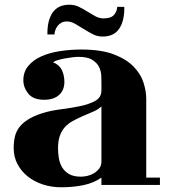

<svg xmlns="http://www.w3.org/2000/svg" viewBox="-20 -723 729 814"><path d="M253 -376Q253 -341 230.5 -320.5Q208 -300 167 -300Q121 -300 100 -326Q79 -352 79 -383Q79 -418 99.5 -443Q120 -468 154 -483.5Q188 -499 232.5 -506Q277 -513 325 -513Q409 -513 462.5 -492.5Q516 -472 546.5 -440.5Q577 -409 588.5 -372.5Q600 -336 600 -304V30H658V61H410V30Q377 53 333.5 62Q290 71 240 71Q198 71 161.5 59Q125 47 97.5 25Q70 3 54 -27.5Q38 -58 38 -95Q38 -121 43 -143Q48 -165 61.5 -183Q75 -201 97.5 -215.5Q120 -230 156 -242Q193 -254 237 -259.5Q281 -265 319.5 -273Q358 -281 384 -295.5Q410 -310 410 -340V-369Q410 -381 409.5 -400Q409 -419 401 -437Q393 -455 372.5 -468.5Q352 -482 313 -482Q302 -482 286 -480Q270 -478 254 -475Q238 -472 224.5 -468Q211 -464 205 -459Q232 -448 242.5 -425.5Q253 -403 253 -376ZM410 -272Q396 -258 373.5 -249Q351 -240 327 -229Q307 -220 288.5 -210Q270 -200 256 -185Q242 -170 234 -148Q226 -126 226 -94Q226 -74 229.5 -52.5Q233 -31 243.5 -13.5Q254 4 273 15Q292 26 323 26Q336 26 351 22.5Q366 19 379 11Q392 3 401 -9Q410 -21 410 -39ZM477 -694H507Q508 -635 485.5 -601.5Q463 -568 415 -568Q393 -568 373.5 -578Q354 -588 335 -600Q316 -612 298.5 -622Q281 -632 264 -632Q249 -632 239 -626Q229 -620 223 -611.5Q217 -603 214 -593.5Q211 -584 211 -577H181Q180 -636 203 -669.5Q226 -703 274 -703Q296 -703 314.5 -694Q333 -685 350.5 -674Q368 -663 384.5 -654Q401 -645 419 -645Q450 -645 463 -659.5Q476 -674 477 -694Z"/></svg>

Font: Cafe24 ClassicType
Style: Regular
Weight: 400
Designer: Cafe24 thkim, hmlim, mnelim & 4IR
Foundry: Cafe24
Version: Version 1.000